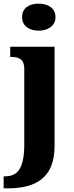

<svg xmlns="http://www.w3.org/2000/svg" viewBox="-42 -792 404 1052"><path d="M170 -624C219 -624 262 -649 262 -698C262 -749 219 -772 170 -772C119 -772 79 -749 79 -698C79 -649 119 -624 170 -624ZM-22 240H-1C149 240 257 187 257 8V-536H14V-480H18C58 -480 91 -471 91 -414V-3C91 133 54 174 -15 174H-22Z"/></svg>

Font: Noto Serif Sinhala SemiCondensed ExtraBold
Style: Regular
Weight: 800
Width: 4
Designer: Jelle Bosma - Monotype Design Team
Foundry: Monotype Imaging Inc.
Version: Version 2.007